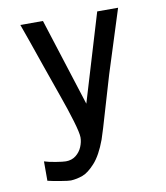

<svg xmlns="http://www.w3.org/2000/svg" viewBox="-84 -620 767 887"><g transform="rotate(-10 300.0 -176.0)"><path d="M169.5 107Q197 107 216.5 91.8Q236 76.5 245.5 53.8Q255 31 255 9.5Q255 -11 237.8 -69Q220.5 -127 197 -192.5Q193.5 -202 145.5 -339Q91.5 -495.5 71.5 -550H177.5L308.5 -139L432 -550H530L436 -254Q426.5 -224 396 -118.5Q358 12.5 349 37Q323.5 106 291.8 141.2Q260 176.5 232.8 186.5Q205.5 196.5 177.5 198Q167 198.5 128.2 192Q89.5 185.5 69.5 180.5V89.5Q88.5 96 122.5 101.5Q156.5 107 169.5 107Z"/></g></svg>

Font: JuliaMono Medium
Style: Regular
Weight: 500
Monospace: yes
Designer: cormullion
Foundry: corm
Version: Version 0.054; ttfautohint (v1.8.4)